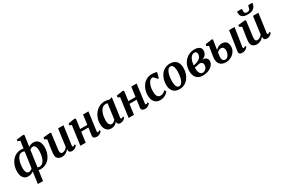

<svg xmlns="http://www.w3.org/2000/svg" viewBox="125 -2341 6023 4119"><g transform="rotate(-30 3136.5 -281.5)"><path d="M287.5 254 327.5 -35Q313.5 -23.5 294 -13.2Q274.5 -3 250.5 3.5Q226.5 10 198 10Q139.5 10 103 -18Q66.5 -46 50 -92.8Q33.5 -139.5 33.5 -197Q33.5 -250.5 45.8 -303.8Q58 -357 83.2 -404.2Q108.5 -451.5 146 -488.5Q183.5 -525.5 233.5 -546.2Q283.5 -567 346.5 -567Q362 -567 376 -564.2Q390 -561.5 402 -557L428 -740L364.5 -759.5L374 -797L541 -817L565 -803.5L526 -528Q547 -544 576.8 -555.5Q606.5 -567 645 -567Q704 -567 740.5 -539.2Q777 -511.5 793.8 -464.5Q810.5 -417.5 810.5 -360Q810.5 -306.5 798.2 -253.2Q786 -200 761.2 -152.8Q736.5 -105.5 699 -68.8Q661.5 -32 611.2 -11Q561 10 498.5 10Q486 10 473.8 7.8Q461.5 5.5 450.5 2.5L415.5 254ZM337.5 -103.5 393 -492.5Q381 -501.5 366.2 -505Q351.5 -508.5 335 -508.5Q291 -508.5 259.8 -479.5Q228.5 -450.5 209.8 -404.2Q191 -358 182.2 -304.8Q173.5 -251.5 173.5 -202.5Q173.5 -160 182.8 -128.2Q192 -96.5 209.2 -79.8Q226.5 -63 250.5 -63Q278.5 -63 301 -75.8Q323.5 -88.5 337.5 -103.5ZM516 -461.5 459.5 -60Q470.5 -53.5 483 -51.2Q495.5 -49 510 -49Q545.5 -49 572.2 -68Q599 -87 617.8 -119.2Q636.5 -151.5 648.2 -191.5Q660 -231.5 665.5 -273.8Q671 -316 671 -354.5Q671 -419.5 650.5 -457Q630 -494.5 593 -494.5Q569.5 -494.5 549.8 -484.5Q530 -474.5 516 -461.5Z M1030 10Q998.5 10 967.8 -1.8Q937 -13.5 916.2 -41.2Q895.5 -69 895 -117Q895 -134.5 896.8 -155.2Q898.5 -176 901.2 -199.2Q904 -222.5 907.2 -246.2Q910.5 -270 914 -292.5L942 -475L883.5 -508.5L891 -549L1060 -566.5L1083 -555L1049.5 -289Q1047 -267.5 1043.8 -246Q1040.5 -224.5 1037.8 -204.5Q1035 -184.5 1033.5 -167.5Q1032 -150.5 1032 -137Q1032 -109.5 1038 -93.5Q1044 -77.5 1056.2 -70.8Q1068.5 -64 1086.5 -64Q1108.5 -64 1130 -73.8Q1151.5 -83.5 1169.8 -99.2Q1188 -115 1202 -132L1260 -562.5H1394L1330.5 -101Q1328 -82 1333.2 -73.2Q1338.5 -64.5 1348.5 -64.5Q1357.5 -64.5 1367.5 -69.8Q1377.5 -75 1395.5 -90L1409 -59Q1404 -51 1387 -34.5Q1370 -18 1342.8 -4.2Q1315.5 9.5 1280.5 9.5Q1244 9.5 1225.5 -5.5Q1207 -20.5 1204.5 -46.5Q1204 -49 1203.8 -52.8Q1203.5 -56.5 1203.8 -61Q1204 -65.5 1204.8 -70.2Q1205.5 -75 1206 -79L1204 -80Q1190.5 -64 1173.8 -48Q1157 -32 1135.5 -18.8Q1114 -5.5 1088 2.2Q1062 10 1030 10Z M1945.5 -101Q1943.5 -81.5 1948.5 -73Q1953.5 -64.5 1962.5 -64.5Q1971 -64.5 1980.2 -69.2Q1989.5 -74 2007.5 -87.5L2021 -56.5Q2016.5 -49 1999.8 -32.8Q1983 -16.5 1956.5 -3.2Q1930 10 1895 10Q1866 10 1845 1.2Q1824 -7.5 1813.5 -24.2Q1803 -41 1806 -64L1832.5 -253H1655L1620 0H1488L1552 -474.5L1501.5 -502L1509.5 -542L1667 -566.5L1695.5 -552.5L1663.5 -314.5H1840.5L1873.5 -553.5H2006.5Z M2529 -103Q2526 -81.5 2532 -73Q2538 -64.5 2548 -64.5Q2556 -64.5 2566.2 -69.8Q2576.5 -75 2592.5 -88L2606.5 -57.5Q2601.5 -49.5 2584 -33.2Q2566.5 -17 2539.5 -3.5Q2512.5 10 2478 10Q2447.5 10 2427.8 -5Q2408 -20 2406.5 -51L2408.5 -67.5Q2392 -48.5 2369.8 -30.8Q2347.5 -13 2318.8 -1.5Q2290 10 2254 10Q2196 10 2158.8 -17.8Q2121.5 -45.5 2103.5 -92Q2085.5 -138.5 2085.5 -195Q2085.5 -249 2099.8 -302.8Q2114 -356.5 2141.2 -404Q2168.5 -451.5 2208.8 -488.2Q2249 -525 2301 -546Q2353 -567 2416 -567Q2442.5 -567 2473 -560.5Q2503.5 -554 2525 -546.5L2593 -567ZM2449.5 -496.5Q2439.5 -501.5 2427.8 -503.5Q2416 -505.5 2403.5 -505.5Q2366.5 -505.5 2338 -487.2Q2309.5 -469 2288.5 -437.8Q2267.5 -406.5 2254 -366.8Q2240.5 -327 2234 -284.2Q2227.5 -241.5 2227.5 -200.5Q2227.5 -157.5 2237.2 -127.5Q2247 -97.5 2264.8 -81.8Q2282.5 -66 2306 -66Q2320.5 -66 2333.8 -71Q2347 -76 2358.5 -84.2Q2370 -92.5 2380 -102.2Q2390 -112 2398.5 -122Z M3140.5 -101Q3138.5 -81.5 3143.5 -73Q3148.5 -64.5 3157.5 -64.5Q3166 -64.5 3175.2 -69.2Q3184.5 -74 3202.5 -87.5L3216 -56.5Q3211.5 -49 3194.8 -32.8Q3178 -16.5 3151.5 -3.2Q3125 10 3090 10Q3061 10 3040 1.2Q3019 -7.5 3008.5 -24.2Q2998 -41 3001 -64L3027.5 -253H2850L2815 0H2683L2747 -474.5L2696.5 -502L2704.5 -542L2862 -566.5L2890.5 -552.5L2858.5 -314.5H3035.5L3068.5 -553.5H3201.5Z M3463.5 10Q3378.5 10 3329 -48.2Q3279.5 -106.5 3278.5 -216.5Q3277.5 -277 3296.2 -338.8Q3315 -400.5 3353 -452.2Q3391 -504 3449 -535.5Q3507 -567 3584.5 -567Q3613.5 -567 3647.5 -562Q3681.5 -557 3704.5 -547L3669.5 -414L3641 -416Q3629.5 -432 3614 -450.8Q3598.5 -469.5 3582.8 -483Q3567 -496.5 3555 -496.5Q3528 -496.5 3503 -476.8Q3478 -457 3458.8 -420.5Q3439.5 -384 3428.5 -334Q3417.5 -284 3418.5 -223.5Q3419.5 -170 3430.5 -136.5Q3441.5 -103 3462.2 -87.2Q3483 -71.5 3513.5 -71.5Q3544.5 -71.5 3567.8 -79.8Q3591 -88 3609.2 -102Q3627.5 -116 3643 -133.5L3669 -89Q3656 -70 3628.5 -46.8Q3601 -23.5 3559.5 -6.8Q3518 10 3463.5 10Z M4030 -568Q4097 -568 4143.5 -542Q4190 -516 4214.5 -465.5Q4239 -415 4239.5 -342.5Q4239.5 -271 4219.2 -207Q4199 -143 4160.2 -93.5Q4121.5 -44 4066.2 -15.5Q4011 13 3941 13Q3876 13 3829.8 -13.2Q3783.5 -39.5 3759 -89.8Q3734.5 -140 3734 -212.5Q3733.5 -284 3753.8 -348.2Q3774 -412.5 3812.5 -462Q3851 -511.5 3906 -539.8Q3961 -568 4030 -568ZM4011 -509.5Q3983 -509.5 3961.8 -491.2Q3940.5 -473 3925 -442.5Q3909.5 -412 3899.5 -374Q3889.5 -336 3885 -295.8Q3880.5 -255.5 3881 -218.5Q3881 -154 3891.5 -116Q3902 -78 3920.5 -61.5Q3939 -45 3963.5 -45Q3991 -45 4012 -63Q4033 -81 4048.5 -111.8Q4064 -142.5 4073.8 -180.5Q4083.5 -218.5 4088 -259Q4092.5 -299.5 4092.5 -336.5Q4092 -401.5 4081.8 -439.2Q4071.5 -477 4053.5 -493.2Q4035.5 -509.5 4011 -509.5Z M4518 11Q4463.5 11 4424.2 -6.8Q4385 -24.5 4360 -55.8Q4335 -87 4323.2 -127.2Q4311.5 -167.5 4311.5 -213Q4311.5 -298.5 4338.5 -364.8Q4365.5 -431 4411.2 -476.5Q4457 -522 4514 -545.8Q4571 -569.5 4630.5 -569.5Q4690 -569.5 4727.5 -553.5Q4765 -537.5 4782.8 -512Q4800.5 -486.5 4800.5 -458.5Q4800.5 -426.5 4790.2 -394.2Q4780 -362 4753.5 -335.2Q4727 -308.5 4678.5 -292.5Q4720.5 -293 4748.5 -279.5Q4776.5 -266 4790.5 -242.8Q4804.5 -219.5 4804.5 -188Q4804.5 -153 4785.8 -118Q4767 -83 4730.5 -53.8Q4694 -24.5 4640.5 -6.8Q4587 11 4518 11ZM4547 -44Q4577.5 -44 4603.8 -60.5Q4630 -77 4646.5 -105.5Q4663 -134 4663 -170.5Q4663 -200.5 4652 -218.2Q4641 -236 4622.2 -243.5Q4603.5 -251 4580 -251Q4572.5 -250 4563.2 -247.5Q4554 -245 4543.5 -242.5Q4533 -240 4521.5 -237.5Q4505.5 -234.5 4488.8 -231.2Q4472 -228 4453.5 -226Q4453 -217.5 4453 -209.5Q4453 -201.5 4453 -193.5Q4453 -153 4463.5 -119Q4474 -85 4495 -64.5Q4516 -44 4547 -44ZM4454 -279.5Q4467 -280.5 4479.2 -282.5Q4491.5 -284.5 4503.5 -287.2Q4515.5 -290 4528.5 -294.5Q4570.5 -308.5 4600.2 -328.8Q4630 -349 4645.5 -376.8Q4661 -404.5 4661 -440Q4661 -475.5 4646 -491.8Q4631 -508 4601.5 -508Q4565.5 -508 4539 -486.8Q4512.5 -465.5 4495 -431Q4477.5 -396.5 4467.5 -356.5Q4457.5 -316.5 4454 -279.5Z M5501 10Q5472 10 5452.5 1.8Q5433 -6.5 5423.8 -22Q5414.5 -37.5 5417.5 -58.5Q5419.5 -74 5422.5 -95.5Q5425.5 -117 5429.8 -144Q5434 -171 5439.2 -203.8Q5444.5 -236.5 5450.2 -275Q5456 -313.5 5462.5 -357.2Q5469 -401 5476.2 -450.2Q5483.5 -499.5 5490.5 -554H5626L5556.5 -101Q5553.5 -83 5558.2 -73.8Q5563 -64.5 5572.5 -64.5Q5582 -64.5 5592.5 -70Q5603 -75.5 5620 -90L5633 -59.5Q5627.5 -52 5610.8 -35.2Q5594 -18.5 5566.5 -4.2Q5539 10 5501 10ZM5093 11Q5046 11 5008 -3.2Q4970 -17.5 4944.5 -47.5Q4919 -77.5 4909.5 -124.8Q4900 -172 4910.5 -238L4949 -475.5L4898 -502.5L4905.5 -542.5L5067.5 -567L5092 -555.5L5055 -315.5Q5069.5 -330 5093 -346.2Q5116.5 -362.5 5146.2 -374.2Q5176 -386 5210 -386Q5250 -386 5282.8 -371.2Q5315.5 -356.5 5335 -321.2Q5354.5 -286 5354.5 -225Q5354.5 -177.5 5333.5 -134.8Q5312.5 -92 5276 -59.2Q5239.5 -26.5 5192.2 -7.8Q5145 11 5093 11ZM5103.5 -46Q5140.5 -46 5166.5 -71.2Q5192.5 -96.5 5206.2 -134.5Q5220 -172.5 5220 -210.5Q5220 -248.5 5201.8 -276.8Q5183.5 -305 5140 -305Q5127 -305 5109.5 -299Q5092 -293 5075.2 -282.2Q5058.5 -271.5 5047 -258.5Q5043.5 -236.5 5040.5 -215Q5037.5 -193.5 5034.5 -172.5Q5030 -128 5038.2 -100Q5046.5 -72 5064 -59Q5081.5 -46 5103.5 -46Z M5858 10Q5826.5 10 5795.8 -1.8Q5765 -13.5 5744.2 -41.2Q5723.5 -69 5723 -117Q5723 -134.5 5724.8 -155.2Q5726.5 -176 5729.2 -199.2Q5732 -222.5 5735.2 -246.2Q5738.5 -270 5742 -292.5L5770 -475L5711.5 -508.5L5719 -549L5888 -566.5L5911 -555L5877.5 -289Q5875 -267.5 5871.8 -246Q5868.5 -224.5 5865.8 -204.5Q5863 -184.5 5861.5 -167.5Q5860 -150.5 5860 -137Q5860 -109.5 5866 -93.5Q5872 -77.5 5884.2 -70.8Q5896.5 -64 5914.5 -64Q5936.5 -64 5958 -73.8Q5979.5 -83.5 5997.8 -99.2Q6016 -115 6030 -132L6088 -562.5H6222L6158.5 -101Q6156 -82 6161.2 -73.2Q6166.5 -64.5 6176.5 -64.5Q6185.5 -64.5 6195.5 -69.8Q6205.5 -75 6223.5 -90L6237 -59Q6232 -51 6215 -34.5Q6198 -18 6170.8 -4.2Q6143.5 9.5 6108.5 9.5Q6072 9.5 6053.5 -5.5Q6035 -20.5 6032.5 -46.5Q6032 -49 6031.8 -52.8Q6031.5 -56.5 6031.8 -61Q6032 -65.5 6032.8 -70.2Q6033.5 -75 6034 -79L6032 -80Q6018.5 -64 6001.8 -48Q5985 -32 5963.5 -18.8Q5942 -5.5 5916 2.2Q5890 10 5858 10ZM5946 -812.5Q5953.5 -812.5 5955.8 -806.8Q5958 -801 5958 -792Q5958 -781.5 5956.5 -770.2Q5955 -759 5955 -748.5Q5955 -723.5 5969.5 -707.8Q5984 -692 6017.5 -692Q6053.5 -692 6070.5 -705Q6087.5 -718 6094.2 -738Q6101 -758 6104 -778.5Q6106 -791 6110.5 -801.8Q6115 -812.5 6125.5 -812.5H6217.5Q6217.5 -809 6217.5 -805.2Q6217.5 -801.5 6216.5 -797.5Q6202.5 -715.5 6150.8 -679.2Q6099 -643 6007 -643Q5954.5 -643 5916.2 -656.8Q5878 -670.5 5857 -700.2Q5836 -730 5836 -777Q5836 -785.5 5837 -794.5Q5838 -803.5 5840 -812.5Z"/></g></svg>

Font: Merriweather 20pt
Style: Bold Italic
Weight: 700
Italic angle: -7.8°
Version: Version 2.101